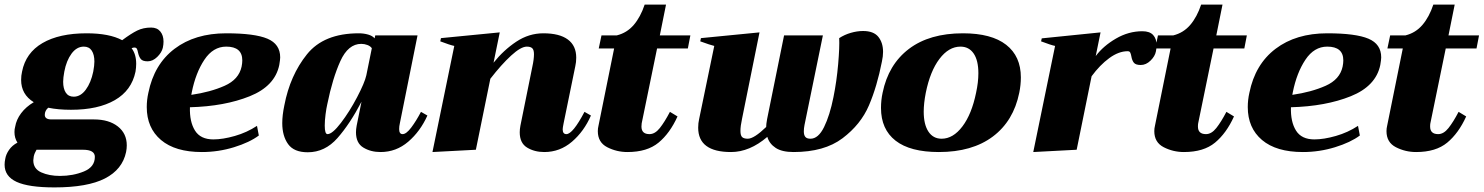

<svg xmlns="http://www.w3.org/2000/svg" viewBox="-44 -652 6460 836"><path d="M668 -471Q668 -458 665 -444Q660 -423 640.5 -404Q621 -385 599 -385Q577 -385 569 -395Q561 -405 557 -423Q555 -434 552 -439.5Q549 -445 541 -445Q535 -445 529 -442Q549 -416 549 -374Q549 -358 546 -340Q529 -258 456 -216Q383 -174 265 -174Q209 -174 166 -183Q151 -170 151 -152Q151 -132 180 -132H365Q430 -132 469 -101.5Q508 -71 508 -19Q508 -5 505 10Q489 86 413 125Q337 164 193 164Q81 164 28.5 140Q-24 116 -24 65Q-24 53 -21 39Q-18 20 -4.5 0.5Q9 -19 32 -31Q19 -51 19 -77Q19 -90 22 -100Q27 -131 48 -159Q69 -187 103 -207Q48 -241 48 -304Q48 -323 52 -340Q68 -422 141 -464.5Q214 -507 333 -507Q432 -507 488 -477Q527 -506 553.5 -519Q580 -532 614 -532Q640 -532 654 -515Q668 -498 668 -471ZM367 -384Q367 -414 355.5 -431.5Q344 -449 321 -449Q290 -449 267.5 -418.5Q245 -388 236 -340Q231 -313 231 -296Q231 -266 242.5 -248.5Q254 -231 277 -231Q307 -231 329.5 -261.5Q352 -292 362 -340Q367 -367 367 -384ZM317 0H115Q106 15 103 29Q101 41 101 46Q101 83 135.5 98.5Q170 114 217 114Q274 114 321.5 94.5Q369 75 369 31Q369 0 317 0Z M1176 -402Q1176 -393 1172 -369Q1153 -277 1043.5 -233Q934 -189 783 -185Q781 -122 805 -83.5Q829 -45 885 -45Q926 -45 978.5 -60Q1031 -75 1075 -104L1083 -62Q1043 -32 975 -11Q907 10 835 10Q719 10 657 -42.5Q595 -95 595 -186Q595 -217 602 -248Q627 -372 716 -439.5Q805 -507 941 -507Q1065 -507 1120.5 -483.5Q1176 -460 1176 -402ZM1011 -389Q1011 -449 941 -449Q884 -449 846 -392Q808 -335 791 -250L789 -239Q872 -251 934 -278.5Q996 -306 1008 -362Q1011 -377 1011 -389Z M1185 -116Q1185 -150 1194 -193Q1219 -324 1292.5 -415.5Q1366 -507 1518 -507Q1540 -507 1559 -501.5Q1578 -496 1587 -485L1590 -498H1774L1697 -115Q1694 -102 1694 -90Q1694 -68 1709 -68Q1725 -68 1746.5 -96.5Q1768 -125 1789 -165L1817 -149Q1786 -80 1733.5 -35Q1681 10 1613 10Q1570 10 1538 -9.5Q1506 -29 1506 -76Q1506 -89 1509 -105L1530 -209Q1480 -113 1425.5 -51Q1371 11 1296 11Q1236 11 1210.5 -24.5Q1185 -60 1185 -116ZM1551 -324 1575 -442Q1569 -451 1556 -456Q1543 -461 1529 -461Q1472 -461 1438 -386Q1404 -311 1381 -198Q1377 -181 1373.5 -154Q1370 -127 1370 -105Q1370 -68 1382 -68Q1403 -68 1440.5 -117Q1478 -166 1511 -229Q1544 -292 1551 -324Z M2529 -149Q2499 -80 2446.5 -35Q2394 10 2326 10Q2283 10 2251 -9.5Q2219 -29 2219 -76Q2219 -89 2222 -105L2274 -362Q2281 -394 2281 -416Q2281 -435 2273.5 -442Q2266 -449 2250 -449Q2224 -449 2181.5 -410Q2139 -371 2091 -309L2028 0L1839 10L1934 -452Q1915 -456 1873 -472L1876 -486L2132 -511L2105 -379Q2149 -434 2204 -470.5Q2259 -507 2322 -507Q2392 -507 2428.5 -480Q2465 -453 2465 -401Q2465 -381 2461 -364L2410 -115Q2406 -95 2406 -89Q2406 -68 2422 -68Q2450 -68 2501 -165Z M2750 -115Q2749 -110 2749 -101Q2749 -68 2784 -68Q2808 -68 2829 -94.5Q2850 -121 2873 -165L2906 -145Q2873 -72 2823.5 -31Q2774 10 2688 10Q2641 10 2600 -11Q2559 -32 2559 -81Q2559 -93 2562 -105L2630 -441H2563L2575 -498H2642Q2686 -509 2715.5 -543.5Q2745 -578 2763 -632H2856L2829 -498H2962L2951 -441H2817Z M3801 -426Q3801 -407 3796 -384Q3775 -276 3739.5 -193Q3704 -110 3624.5 -50Q3545 10 3411 10Q3361 10 3333.5 -8Q3306 -26 3297 -56Q3220 10 3139 10Q2996 10 2996 -96Q2996 -116 3000 -133L3066 -452Q3049 -456 3005 -472L3008 -486L3263 -511L3187 -135Q3180 -103 3180 -82Q3180 -62 3187.5 -55Q3195 -48 3212 -48Q3239 -48 3292 -99Q3292 -111 3296 -133L3370 -498H3539L3459 -108Q3456 -93 3456 -80Q3456 -64 3462.5 -56Q3469 -48 3485 -48Q3519 -48 3544 -98.5Q3569 -149 3585 -229Q3599 -298 3605.5 -373Q3612 -448 3610 -486Q3633 -501 3660.5 -509Q3688 -517 3714 -517Q3760 -517 3780.5 -491.5Q3801 -466 3801 -426Z M3792 -182Q3792 -216 3799 -248Q3824 -371 3913.5 -439Q4003 -507 4149 -507Q4273 -507 4337 -457Q4401 -407 4401 -315Q4401 -282 4394 -248Q4369 -125 4279 -57.5Q4189 10 4044 10Q3919 10 3855.5 -39.5Q3792 -89 3792 -182ZM4206 -248Q4216 -294 4216 -333Q4216 -389 4195.5 -419Q4175 -449 4138 -449Q4087 -449 4046.5 -395.5Q4006 -342 3987 -248Q3978 -202 3978 -166Q3978 -110 3998.5 -79Q4019 -48 4056 -48Q4106 -48 4146.5 -101.5Q4187 -155 4206 -248Z M4992 -455Q4992 -443 4989 -428Q4985 -407 4965.5 -388Q4946 -369 4923 -369Q4901 -369 4893 -379Q4885 -389 4882 -407Q4880 -418 4877 -423.5Q4874 -429 4866 -429Q4827 -429 4786 -399Q4745 -369 4709 -320L4644 0L4455 10L4550 -452Q4531 -456 4489 -472L4492 -485L4748 -511L4727 -408Q4760 -452 4815 -484Q4870 -516 4930 -516Q4962 -516 4977 -499.5Q4992 -483 4992 -455Z M5173 -115Q5172 -110 5172 -101Q5172 -68 5207 -68Q5231 -68 5252 -94.5Q5273 -121 5296 -165L5329 -145Q5296 -72 5246.5 -31Q5197 10 5111 10Q5064 10 5023 -11Q4982 -32 4982 -81Q4982 -93 4985 -105L5053 -441H4986L4998 -498H5065Q5109 -509 5138.5 -543.5Q5168 -578 5186 -632H5279L5252 -498H5385L5374 -441H5240Z M5970 -402Q5970 -393 5966 -369Q5947 -277 5837.5 -233Q5728 -189 5577 -185Q5575 -122 5599 -83.5Q5623 -45 5679 -45Q5720 -45 5772.5 -60Q5825 -75 5869 -104L5877 -62Q5837 -32 5769 -11Q5701 10 5629 10Q5513 10 5451 -42.5Q5389 -95 5389 -186Q5389 -217 5396 -248Q5421 -372 5510 -439.5Q5599 -507 5735 -507Q5859 -507 5914.5 -483.5Q5970 -460 5970 -402ZM5805 -389Q5805 -449 5735 -449Q5678 -449 5640 -392Q5602 -335 5585 -250L5583 -239Q5666 -251 5728 -278.5Q5790 -306 5802 -362Q5805 -377 5805 -389Z M6184 -115Q6183 -110 6183 -101Q6183 -68 6218 -68Q6242 -68 6263 -94.5Q6284 -121 6307 -165L6340 -145Q6307 -72 6257.5 -31Q6208 10 6122 10Q6075 10 6034 -11Q5993 -32 5993 -81Q5993 -93 5996 -105L6064 -441H5997L6009 -498H6076Q6120 -509 6149.5 -543.5Q6179 -578 6197 -632H6290L6263 -498H6396L6385 -441H6251Z"/></svg>

Font: Trirong Black
Style: Italic
Weight: 900
Italic angle: -12°
Designer: Katatrad Team
Foundry: CadsonDemak
Version: Version 1.001